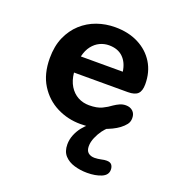

<svg xmlns="http://www.w3.org/2000/svg" viewBox="-128 -598 875 929"><g transform="rotate(20 309.5 -133.5)"><path d="M309.5 10.5Q244.5 10.5 188 -18Q131.5 -46.5 96.8 -102Q62 -157.5 62 -239Q62 -300.5 82.2 -346.8Q102.5 -393 137 -424.5Q171.5 -456 216 -471.8Q260.5 -487.5 309.5 -487.5Q378 -487.5 429.8 -461Q481.5 -434.5 510.5 -387.5Q539.5 -340.5 539.5 -277.5Q539.5 -243 524.2 -228Q509 -213 473 -213H196Q200 -173 217 -145.2Q234 -117.5 260.2 -103.2Q286.5 -89 318 -89Q359 -89 384.2 -101.2Q409.5 -113.5 427.5 -127.5Q441.5 -137 456 -143.5Q470.5 -150 487 -150Q509 -150 522.8 -137.2Q536.5 -124.5 536.5 -102Q536.5 -82.5 526 -69Q515.5 -55.5 499 -43Q469.5 -21 421.8 -5.2Q374 10.5 309.5 10.5ZM200.5 -297.5H416.5Q410 -343.5 383.2 -369.2Q356.5 -395 311 -395Q286.5 -395 264.2 -384.5Q242 -374 225.2 -352.5Q208.5 -331 200.5 -297.5ZM421 221.5Q386 221.5 354.8 212.2Q323.5 203 304 181.8Q284.5 160.5 284.5 124.5Q284.5 99 294.2 75Q304 51 319.2 31.8Q334.5 12.5 351 0.2Q367.5 -12 382 -14.5H442.5Q432 -8 418.5 10.5Q405 29 395 52.2Q385 75.5 385 97Q385 120 397.5 130.5Q410 141 430.5 141Q437 141 447.2 139.8Q457.5 138.5 464 137Q472 135 478.8 134.2Q485.5 133.5 491 133.5Q509 133.5 516.8 143.2Q524.5 153 524.5 168.5Q524.5 196 494 208.8Q463.5 221.5 421 221.5Z"/></g></svg>

Font: Sono Monospace SemiBold
Style: Regular
Weight: 600
Designer: Tyler Finck
Foundry: Tyler Finck
Version: Version 2.112